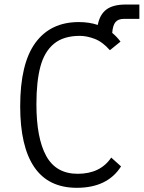

<svg xmlns="http://www.w3.org/2000/svg" viewBox="-20 -834 652 870"><path d="M71.5 -352.5Q71.5 -545.5 140.2 -639.8Q209 -734 337 -734Q384.5 -734 423 -721Q432 -768 462 -790.8Q492 -813.5 550.5 -813.5H611.5V-748.5H541.5Q515.5 -748.5 503.2 -733.8Q491 -719 488.5 -685Q509.5 -667.5 526 -645.5L478 -606.5Q444.5 -644.5 408.8 -658Q373 -671.5 342 -671.5Q268 -671.5 224.8 -636Q181.5 -600.5 163.2 -532.8Q145 -465 145 -362Q145 -208 189.5 -127.2Q234 -46.5 332 -46.5Q434.5 -46.5 484 -120L528.5 -80Q467 17 328 17Q199.5 17 135.5 -76.5Q71.5 -170 71.5 -352.5Z"/></svg>

Font: JuliaMono Light
Style: Regular
Weight: 300
Monospace: yes
Designer: cormullion
Foundry: corm
Version: Version 0.054; ttfautohint (v1.8.4)